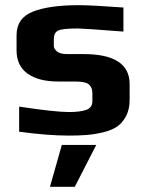

<svg xmlns="http://www.w3.org/2000/svg" viewBox="-20 -514 565 742"><path d="M481 -189C481 -266.3 421.7 -305 303 -305H239C221.7 -305 208.8 -308.3 200.5 -315C192.2 -321.7 188 -329 188 -337V-363C188 -379 193.3 -389.8 204 -395.5C214.7 -401.2 240.3 -404 281 -404C294.3 -404 353 -400 457 -392V-485C374.3 -491 317 -494 285 -494C208.3 -494 149 -485.7 107 -469C65 -452.3 44 -422 44 -378V-319C44 -279.7 58.2 -249.8 86.5 -229.5C114.8 -209.2 154.3 -199 205 -199H268C296.7 -199 315.3 -195.2 324 -187.5C332.7 -179.8 337 -168.3 337 -153V-123C337 -106.3 329.2 -95.2 313.5 -89.5C297.8 -83.8 275.7 -81 247 -81C211 -81 146.7 -88 54 -102V-5C128.7 5 192.3 10 245 10C272.3 10 296.2 9.2 316.5 7.5C336.8 5.8 358 2.3 380 -3C402 -8.3 419.8 -15.8 433.5 -25.5C447.2 -35.2 458.5 -48.7 467.5 -66C476.5 -83.3 481 -104 481 -128ZM352 46H219L173 208H269Z"/></svg>

Font: Play
Style: Bold
Weight: 700
Designer: Jonas Hecksher
Foundry: Jonas Hecksher, Playtypeª, e-types AS
Version: Version 1.002